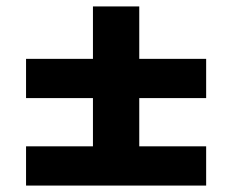

<svg xmlns="http://www.w3.org/2000/svg" viewBox="-20 -609 722 597"><path d="M61 -32V-154H269V-304H61V-426H269V-589H413V-426H621V-304H413V-154H621V-32Z"/></svg>

Font: Georama ExtraExtended SemiBold
Style: Regular
Weight: 600
Width: 8
Designer: Jean-Baptiste Levee
Foundry: Production Type
Version: Version 1.000